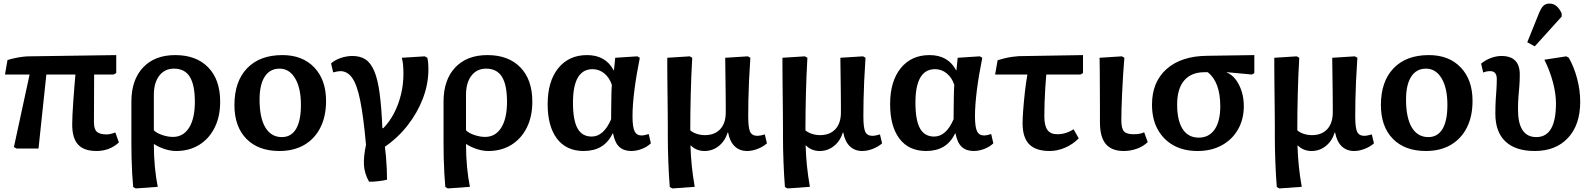

<svg xmlns="http://www.w3.org/2000/svg" viewBox="-20 -833 8924 1077"><path d="M521 14Q451 14 418 -22Q385 -58 385 -135Q385 -155 386.5 -189Q388 -223 391 -263.5Q394 -304 397 -343.5Q400 -383 403 -415H240L196 0H73L58 -8L146 -415H8L22 -496Q36 -501 58.5 -506Q81 -511 103.5 -514Q126 -517 142 -517L632 -524V-423L617 -415H508Q508 -352 507.5 -283.5Q507 -215 507 -147Q507 -109 523 -94Q539 -79 579 -79Q598 -79 627 -90L647 -34Q595 14 521 14Z M741 224 727 216Q724 184 721.5 141Q719 98 718 53.5Q717 9 717 -27V-263Q717 -385 782.5 -454.5Q848 -524 963 -524Q1081 -524 1148 -455Q1215 -386 1215 -263Q1215 -179 1184 -117Q1153 -55 1097.5 -20.5Q1042 14 968 14Q937 14 903.5 3Q870 -8 844 -25H843Q843 44 849 105.5Q855 167 865 215ZM950 -65Q1008 -65 1040.5 -116.5Q1073 -168 1073 -262Q1073 -357 1044.5 -402.5Q1016 -448 956 -448Q904 -448 873.5 -408.5Q843 -369 843 -301V-102Q859 -86 890.5 -75.5Q922 -65 950 -65Z M1547 14Q1429 14 1362 -54.5Q1295 -123 1295 -244Q1295 -376 1366 -450Q1437 -524 1564 -524Q1677 -524 1743 -454.5Q1809 -385 1809 -267Q1809 -180 1777 -117Q1745 -54 1686.5 -20Q1628 14 1547 14ZM1561 -64Q1613 -64 1640.5 -109.5Q1668 -155 1668 -245Q1668 -339 1635.5 -393.5Q1603 -448 1548 -448Q1494 -448 1465 -403Q1436 -358 1436 -275Q1436 -172 1468.5 -118Q1501 -64 1561 -64Z M2050 186Q2024 139 2021.5 92.5Q2019 46 2033 -21Q2019 -177 2001 -267Q1983 -357 1956 -395.5Q1929 -434 1889 -434Q1876 -434 1849 -427L1837 -477Q1857 -496 1890.5 -507.5Q1924 -519 1957 -519Q2001 -519 2030.5 -499.5Q2060 -480 2079.5 -434Q2099 -388 2109.5 -309.5Q2120 -231 2125 -114H2130Q2164 -148 2189.5 -196.5Q2215 -245 2229 -302Q2243 -359 2243 -418Q2243 -447 2241 -468.5Q2239 -490 2234 -509L2363 -517L2377 -509Q2383 -487 2383 -443Q2383 -362 2352.5 -281.5Q2322 -201 2267 -130.5Q2212 -60 2139 -10Q2142 11 2145 44Q2148 77 2149.5 112Q2151 147 2151 175Q2132 180 2101.5 183.5Q2071 187 2050 186Z M2492 224 2478 216Q2475 184 2472.5 141Q2470 98 2469 53.5Q2468 9 2468 -27V-263Q2468 -385 2533.5 -454.5Q2599 -524 2714 -524Q2832 -524 2899 -455Q2966 -386 2966 -263Q2966 -179 2935 -117Q2904 -55 2848.5 -20.5Q2793 14 2719 14Q2688 14 2654.5 3Q2621 -8 2595 -25H2594Q2594 44 2600 105.5Q2606 167 2616 215ZM2701 -65Q2759 -65 2791.5 -116.5Q2824 -168 2824 -262Q2824 -357 2795.5 -402.5Q2767 -448 2707 -448Q2655 -448 2624.5 -408.5Q2594 -369 2594 -301V-102Q2610 -86 2641.5 -75.5Q2673 -65 2701 -65Z M3254 14Q3157 14 3104.5 -55Q3052 -124 3052 -249Q3052 -377 3111.5 -450.5Q3171 -524 3273 -524Q3377 -524 3422 -439H3424L3431 -509L3555 -517L3569 -509Q3549 -410 3538.5 -326.5Q3528 -243 3528 -181Q3528 -121 3539.5 -97Q3551 -73 3580 -73Q3592 -73 3619 -81L3631 -29Q3610 -9 3580 2.5Q3550 14 3521 14Q3479 14 3454 -9Q3429 -32 3419 -84H3416Q3370 14 3254 14ZM3299 -67Q3366 -67 3408 -164Q3408 -190 3408.5 -225.5Q3409 -261 3409.5 -295.5Q3410 -330 3412 -357Q3399 -397 3370 -421Q3341 -445 3304 -445Q3194 -445 3194 -257Q3194 -159 3219.5 -113Q3245 -67 3299 -67Z M3751 224 3737 216Q3732 155 3729 77.5Q3726 0 3726 -67Q3726 -83 3726 -118.5Q3726 -154 3725.5 -200Q3725 -246 3724.5 -295Q3724 -344 3723.5 -388.5Q3723 -433 3723 -465Q3723 -497 3723 -509L3849 -517L3863 -509Q3857 -405 3854.5 -300.5Q3852 -196 3852 -102Q3865 -90 3887.5 -82.5Q3910 -75 3934 -75Q3989 -75 4020 -108.5Q4051 -142 4051 -202Q4051 -211 4051 -240.5Q4051 -270 4050.5 -310Q4050 -350 4049.5 -390Q4049 -430 4048.5 -462.5Q4048 -495 4048 -509L4175 -517L4189 -509Q4184 -435 4181.5 -378Q4179 -321 4178 -273.5Q4177 -226 4177 -181Q4177 -115 4188 -93Q4199 -71 4229 -71Q4243 -71 4270 -79L4282 -29Q4261 -10 4230 2Q4199 14 4171 14Q4129 14 4101.5 -12Q4074 -38 4064 -90H4062Q4047 -42 4012 -14Q3977 14 3932 14Q3886 14 3855 -17H3853Q3855 43 3860.5 97.5Q3866 152 3877 215Z M4397 224 4383 216Q4378 155 4375 77.5Q4372 0 4372 -67Q4372 -83 4372 -118.5Q4372 -154 4371.5 -200Q4371 -246 4370.5 -295Q4370 -344 4369.5 -388.5Q4369 -433 4369 -465Q4369 -497 4369 -509L4495 -517L4509 -509Q4503 -405 4500.5 -300.5Q4498 -196 4498 -102Q4511 -90 4533.5 -82.5Q4556 -75 4580 -75Q4635 -75 4666 -108.5Q4697 -142 4697 -202Q4697 -211 4697 -240.5Q4697 -270 4696.5 -310Q4696 -350 4695.5 -390Q4695 -430 4694.5 -462.5Q4694 -495 4694 -509L4821 -517L4835 -509Q4830 -435 4827.5 -378Q4825 -321 4824 -273.5Q4823 -226 4823 -181Q4823 -115 4834 -93Q4845 -71 4875 -71Q4889 -71 4916 -79L4928 -29Q4907 -10 4876 2Q4845 14 4817 14Q4775 14 4747.5 -12Q4720 -38 4710 -90H4708Q4693 -42 4658 -14Q4623 14 4578 14Q4532 14 4501 -17H4499Q4501 43 4506.5 97.5Q4512 152 4523 215Z M5175 14Q5078 14 5025.5 -55Q4973 -124 4973 -249Q4973 -377 5032.5 -450.5Q5092 -524 5194 -524Q5298 -524 5343 -439H5345L5352 -509L5476 -517L5490 -509Q5470 -410 5459.5 -326.5Q5449 -243 5449 -181Q5449 -121 5460.5 -97Q5472 -73 5501 -73Q5513 -73 5540 -81L5552 -29Q5531 -9 5501 2.5Q5471 14 5442 14Q5400 14 5375 -9Q5350 -32 5340 -84H5337Q5291 14 5175 14ZM5220 -67Q5287 -67 5329 -164Q5329 -190 5329.5 -225.5Q5330 -261 5330.5 -295.5Q5331 -330 5333 -357Q5320 -397 5291 -421Q5262 -445 5225 -445Q5115 -445 5115 -257Q5115 -159 5140.5 -113Q5166 -67 5220 -67Z M5868 14Q5790 14 5753 -24Q5716 -62 5716 -142Q5716 -168 5719.5 -215.5Q5723 -263 5729 -316.5Q5735 -370 5743 -415H5562L5576 -495Q5591 -500 5613 -505.5Q5635 -511 5656.5 -514Q5678 -517 5694 -518L6055 -524V-423L6041 -415H5849Q5846 -383 5843.5 -342.5Q5841 -302 5839.5 -260Q5838 -218 5838 -181Q5838 -128 5855.5 -104Q5873 -80 5911 -80Q5959 -80 6002 -108L6031 -57Q5999 -24 5955.5 -5Q5912 14 5868 14Z M6283 14Q6216 14 6183 -25Q6150 -64 6150 -147Q6150 -178 6150 -228.5Q6150 -279 6149.5 -334Q6149 -389 6149 -436Q6149 -483 6148 -509L6273 -517L6287 -509Q6283 -465 6280 -414Q6277 -363 6274.5 -313.5Q6272 -264 6271 -223Q6270 -182 6270 -158Q6270 -113 6284.5 -96.5Q6299 -80 6338 -80Q6377 -80 6398 -91L6418 -36Q6395 -13 6359 0.5Q6323 14 6283 14Z M6698 14Q6619 14 6562 -18Q6505 -50 6473.5 -108Q6442 -166 6442 -246Q6442 -373 6523.5 -445.5Q6605 -518 6749 -520L7016 -524V-423L7002 -415L6862 -428V-426Q6904 -409 6930.5 -356Q6957 -303 6957 -238Q6957 -164 6924.5 -107Q6892 -50 6833.5 -18Q6775 14 6698 14ZM6704 -61Q6762 -61 6793.5 -107Q6825 -153 6825 -237Q6825 -372 6755 -428H6737Q6662 -428 6622.5 -381.5Q6583 -335 6583 -247Q6583 -157 6614 -109Q6645 -61 6704 -61Z M7156 224 7142 216Q7137 155 7134 77.5Q7131 0 7131 -67Q7131 -83 7131 -118.5Q7131 -154 7130.5 -200Q7130 -246 7129.5 -295Q7129 -344 7128.5 -388.5Q7128 -433 7128 -465Q7128 -497 7128 -509L7254 -517L7268 -509Q7262 -405 7259.5 -300.5Q7257 -196 7257 -102Q7270 -90 7292.5 -82.5Q7315 -75 7339 -75Q7394 -75 7425 -108.5Q7456 -142 7456 -202Q7456 -211 7456 -240.5Q7456 -270 7455.5 -310Q7455 -350 7454.5 -390Q7454 -430 7453.5 -462.5Q7453 -495 7453 -509L7580 -517L7594 -509Q7589 -435 7586.5 -378Q7584 -321 7583 -273.5Q7582 -226 7582 -181Q7582 -115 7593 -93Q7604 -71 7634 -71Q7648 -71 7675 -79L7687 -29Q7666 -10 7635 2Q7604 14 7576 14Q7534 14 7506.5 -12Q7479 -38 7469 -90H7467Q7452 -42 7417 -14Q7382 14 7337 14Q7291 14 7260 -17H7258Q7260 43 7265.5 97.5Q7271 152 7282 215Z M7978 14Q7860 14 7793 -54.5Q7726 -123 7726 -244Q7726 -376 7797 -450Q7868 -524 7995 -524Q8108 -524 8174 -454.5Q8240 -385 8240 -267Q8240 -180 8208 -117Q8176 -54 8117.5 -20Q8059 14 7978 14ZM7992 -64Q8044 -64 8071.5 -109.5Q8099 -155 8099 -245Q8099 -339 8066.5 -393.5Q8034 -448 7979 -448Q7925 -448 7896 -403Q7867 -358 7867 -275Q7867 -172 7899.5 -118Q7932 -64 7992 -64Z M8589 14Q8481 14 8424.5 -39.5Q8368 -93 8368 -195Q8368 -240 8370 -271.5Q8372 -303 8374 -330.5Q8376 -358 8376 -390Q8376 -434 8339 -434Q8318 -434 8300 -426L8288 -476Q8312 -496 8342.5 -507.5Q8373 -519 8402 -519Q8505 -519 8505 -415Q8505 -378 8502.5 -349Q8500 -320 8497.5 -289.5Q8495 -259 8495 -219Q8495 -64 8598 -64Q8708 -64 8708 -253Q8708 -307 8691 -371.5Q8674 -436 8643 -498L8766 -517L8780 -509Q8810 -456 8827 -391Q8844 -326 8844 -262Q8844 -133 8775.5 -59.5Q8707 14 8589 14ZM8589 -573 8547 -596 8614 -762Q8626 -790 8638.5 -801.5Q8651 -813 8672 -813Q8715 -813 8740 -758V-740Z"/></svg>

Font: Literata 12pt SemiBold
Style: Regular
Weight: 600
Designer: Latin by Veronika Burian and Jose Scaglione. Greek by Irene Vlachou. Cyrillic by Vera Evstafieva.
Foundry: TypeTogether
Version: Version 3.002